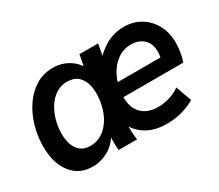

<svg xmlns="http://www.w3.org/2000/svg" viewBox="-101 -748 1112 975"><g transform="rotate(-30 455.5 -260.5)"><path d="M204.6 7.8Q126 7.8 80.6 -50Q35.2 -107.9 35.2 -205.1Q35.2 -266.1 51.8 -323.7Q68.4 -381.3 99.9 -427.7Q131.3 -474.1 176 -501.5Q220.7 -528.8 276.4 -528.8Q333 -528.8 377.4 -497.6Q421.9 -466.3 437.5 -411.1L360.4 -454.1H465.3L404.3 -391.1L429.2 -521H538.6L470.2 -156.7Q462.4 -118.2 461.4 -78.6Q460.4 -39.1 466.3 0H358.4Q356 -23.4 356 -47.9Q356 -72.3 359.4 -100.1L364.7 -71.8H344.7L370.6 -96.7Q339.8 -41 295.9 -16.6Q252 7.8 204.6 7.8ZM246.6 -89.4Q278.3 -89.4 304.9 -103.5Q331.5 -117.7 352.1 -143.1Q372.6 -168.5 385.5 -201.9Q398.4 -235.4 402.3 -273.9Q407.7 -318.8 398.9 -354.5Q390.1 -390.1 366.7 -410.9Q343.3 -431.6 304.2 -431.6Q267.6 -431.6 238.8 -413.1Q210 -394.5 189.7 -363Q169.4 -331.5 158.9 -292.7Q148.4 -253.9 148.4 -214.8Q148.4 -158.7 172.9 -124Q197.3 -89.4 246.6 -89.4ZM639.2 7.8Q570.8 7.8 523.4 -19.3Q476.1 -46.4 451.7 -95.2Q427.2 -144 427.2 -208Q427.2 -269.5 447.3 -326.7Q467.3 -383.8 503.4 -429.4Q539.6 -475.1 587.6 -502Q635.7 -528.8 692.9 -528.8Q745.6 -528.8 788.3 -504.2Q831.1 -479.5 856.7 -433.8Q882.3 -388.2 882.3 -324.7Q882.3 -299.8 877.2 -270.8Q872.1 -241.7 864.3 -220.2H499.5L512.2 -300.8H777.3Q778.8 -309.1 779.5 -317.4Q780.3 -325.7 780.3 -334Q780.3 -383.3 751.5 -408.2Q722.7 -433.1 679.2 -433.1Q640.1 -433.1 609.4 -414.3Q578.6 -395.5 557.1 -364.3Q535.6 -333 524.4 -295.2Q513.2 -257.3 513.2 -219.7Q513.2 -175.3 529.5 -146.2Q545.9 -117.2 575 -102.8Q604 -88.4 642.1 -88.4Q679.2 -88.4 715.8 -100.8Q752.4 -113.3 770.5 -128.9L803.7 -36.1Q775.4 -18.1 731.4 -5.1Q687.5 7.8 639.2 7.8Z"/></g></svg>

Font: Reddit Sans SemiBold
Style: Italic
Weight: 600
Italic angle: -11.25°
Designer: Stephen Hutchings
Version: Version 1.013